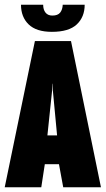

<svg xmlns="http://www.w3.org/2000/svg" viewBox="-20 -794 448 814"><path d="M0 0 128 -620H281L408 0H248L230 -98H170L155 0ZM201 -411 181 -220H222L204 -411L203 -439H202ZM200 -659Q134 -659 101.5 -690.5Q69 -722 69 -774H163Q163 -753 173 -740.5Q183 -728 202 -728Q225 -728 235 -740.5Q245 -753 246 -774H339Q339 -722 305.5 -690.5Q272 -659 200 -659Z"/></svg>

Font: Smooch Sans Black
Style: Regular
Weight: 900
Designer: Robert E. Leuschke
Foundry: Robert E. Leuschke
Version: Version 1.010; ttfautohint (v1.8.3)